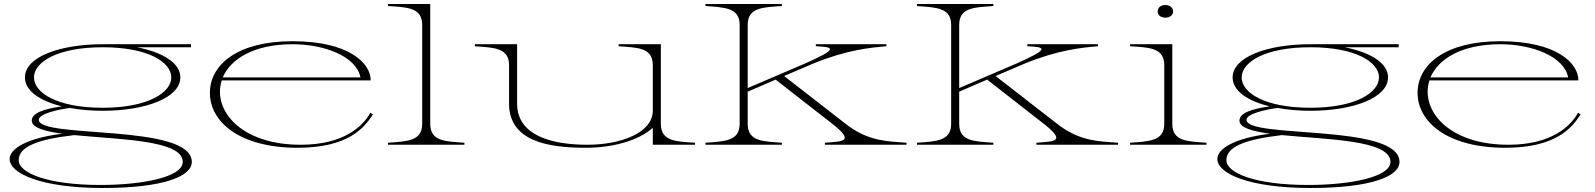

<svg xmlns="http://www.w3.org/2000/svg" viewBox="-20 -720 7931 955"><path d="M491 -169C705 -169 877 -234 877 -335C877 -407 789 -460 661 -485H930V-500H495H491C275 -500 104 -436 104 -335C104 -269 177 -218 288 -191C198 -178 138 -158 138 -120C138 -85 201 -67 290 -55C114 -33 28 19 28 71C28 143 185 215 491 215C794 215 936 157 934 84C930 -107 173 -29 173 -124C173 -155 273 -176 328 -183C377 -174 433 -169 491 -169ZM491 -184C263 -184 149 -259 149 -335C149 -410 263 -485 491 -485C718 -485 832 -410 832 -335C832 -260 717 -184 491 -184ZM73 77C73 11 161 -26 349 -48C571 -26 889 -24 889 85C889 161 689 200 479 200C216 200 73 140 73 77Z M1460 15C1709 15 1790 -81 1835 -151L1822 -159C1784 -90 1687 0 1476 0C1211 0 1074 -134 1074 -264C1074 -283 1077 -302 1083 -320H1824C1824 -405 1717 -515 1435 -515C1161 -515 1024 -398 1024 -258C1024 -115 1170 15 1460 15ZM1088 -335C1127 -426 1241 -500 1436 -500C1591 -500 1752 -441 1773 -335Z M1910 -10V0H2290V-10C2196 -17 2120 -16 2120 -104V-700H1910V-690C2004 -684 2080 -683 2080 -596V-104C2080 -18 2006 -17 1910 -10Z M2892 15C3021 15 3151 -17 3227 -84V0H3437V-10C3343 -16 3267 -17 3267 -104V-500H3057V-490C3151 -483 3227 -484 3227 -396V-170C3227 -58 3065 0 2902 0C2730 0 2552 -43 2552 -205V-500H2342V-490C2436 -483 2512 -483 2512 -396V-205C2512 -20 2700 15 2892 15Z M3489 -10V0H3869V-10C3775 -17 3699 -16 3699 -104V-264L3838 -324L4129 -97C4228 -16 4174 -17 4083 -10V0H4489V-10C4398 -17 4306 -16 4198 -95L3880 -342L4023 -403C4191 -472 4308 -483 4389 -490V-500H4038V-490C4129 -486 4151 -478 3984 -404L3699 -282V-596C3699 -684 3775 -683 3869 -690V-700H3489V-690C3585 -683 3659 -682 3659 -596V-104C3659 -18 3585 -17 3489 -10Z M4541 -10V0H4921V-10C4827 -17 4751 -16 4751 -104V-264L4890 -324L5181 -97C5280 -16 5226 -17 5135 -10V0H5541V-10C5450 -17 5358 -16 5250 -95L4932 -342L5075 -403C5243 -472 5360 -483 5441 -490V-500H5090V-490C5181 -486 5203 -478 5036 -404L4751 -282V-596C4751 -684 4827 -683 4921 -690V-700H4541V-690C4637 -683 4711 -682 4711 -596V-104C4711 -18 4637 -17 4541 -10Z M5601 -10V0H5981V-10C5887 -17 5811 -16 5811 -104V-500H5601V-490C5695 -484 5771 -483 5771 -396V-104C5771 -18 5697 -17 5601 -10ZM5815 -663C5815 -681 5800 -695 5776 -695C5753 -695 5738 -681 5738 -663C5738 -646 5753 -632 5776 -632C5800 -632 5815 -646 5815 -663Z M6498 -169C6712 -169 6884 -234 6884 -335C6884 -407 6796 -460 6668 -485H6937V-500H6502H6498C6282 -500 6111 -436 6111 -335C6111 -269 6184 -218 6295 -191C6205 -178 6145 -158 6145 -120C6145 -85 6208 -67 6297 -55C6121 -33 6035 19 6035 71C6035 143 6192 215 6498 215C6801 215 6943 157 6941 84C6937 -107 6180 -29 6180 -124C6180 -155 6280 -176 6335 -183C6384 -174 6440 -169 6498 -169ZM6498 -184C6270 -184 6156 -259 6156 -335C6156 -410 6270 -485 6498 -485C6725 -485 6839 -410 6839 -335C6839 -260 6724 -184 6498 -184ZM6080 77C6080 11 6168 -26 6356 -48C6578 -26 6896 -24 6896 85C6896 161 6696 200 6486 200C6223 200 6080 140 6080 77Z M7467 15C7716 15 7797 -81 7842 -151L7829 -159C7791 -90 7694 0 7483 0C7218 0 7081 -134 7081 -264C7081 -283 7084 -302 7090 -320H7831C7831 -405 7724 -515 7442 -515C7168 -515 7031 -398 7031 -258C7031 -115 7177 15 7467 15ZM7095 -335C7134 -426 7248 -500 7443 -500C7598 -500 7759 -441 7780 -335Z"/></svg>

Font: Sprat Extended Thin
Style: Regular
Weight: 100
Width: 9
Designer: Ethan Nakache
Foundry: Collletttivo
Version: Version 2.000;Glyphs 3.2 (3217)